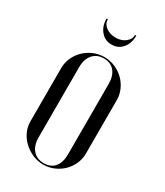

<svg xmlns="http://www.w3.org/2000/svg" viewBox="-167 -713 678 791"><g transform="rotate(30 171.5 -318.0)"><path d="M171.9 -502.5Q198.4 -502.5 222.6 -492.2Q246.7 -481.8 264.7 -464.4Q282.6 -446.9 293.2 -423.6Q303.8 -400.3 303.8 -374.1V-120.5Q303.8 -94.7 293.5 -71.3Q283.2 -47.8 265.5 -30.5Q247.8 -13.1 224 -2.8Q200.2 7.5 173.5 7.5Q146.6 7.5 122.5 -3Q98.3 -13.6 79.7 -31Q61.1 -48.4 50.2 -71.5Q39.4 -94.6 39.4 -120.5V-374.1Q39.4 -399.9 49.9 -423.2Q60.3 -446.5 78.5 -464.2Q96.6 -481.9 120.6 -492.2Q144.7 -502.5 171.9 -502.5ZM172.4 -496.5Q139.6 -496.5 120.6 -474.4Q101.6 -452.4 101.6 -414.2V-80.4Q101.6 -42.2 120.6 -20.4Q139.7 1.5 172.8 1.5Q205.4 1.5 223.5 -19.9Q241.5 -41.2 241.5 -80.4V-414.2Q241.5 -453.4 223.3 -474.9Q205.1 -496.5 172.4 -496.5ZM235 -644.5H240.6Q240.6 -607.4 221.1 -584.4Q201.5 -561.4 170.3 -561.4Q139.1 -561.4 119.2 -584.6Q99.2 -607.9 99.2 -644.5H105.2Q105.2 -622.9 124 -608.7Q142.8 -594.5 170.5 -594.5Q197.5 -594.5 216.2 -609Q235 -623.5 235 -644.5Z"/></g></svg>

Font: Moniqa Black
Style: Regular
Weight: 900
Designer: Rajesh Rajput
Foundry: Rajesh Rajput
Version: Version 1.000